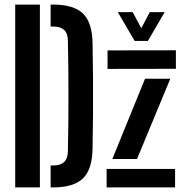

<svg xmlns="http://www.w3.org/2000/svg" viewBox="-20 -820 808 840"><path d="M46.5 0V-800H154.5V0ZM201.5 0V-96H211.5Q244.5 -96 260.5 -111.2Q276.5 -126.5 277 -157.5Q278.5 -218.5 279 -279.2Q279.5 -340 279.5 -400.5Q279.5 -461 279 -521.8Q278.5 -582.5 277 -643.5Q276.5 -674 260.5 -689Q244.5 -704 212 -704H201.5V-800H212Q302.5 -800 343 -760.8Q383.5 -721.5 385 -631Q386.5 -548.5 387 -474.5Q387.5 -400.5 387 -326.2Q386.5 -252 385 -169.5Q383.5 -79 343 -39.5Q302.5 0 211.5 0ZM446.5 0V-81H746V0ZM450.5 -518.5V-599.5L749.5 -600V-519ZM471.5 -124.5 614.5 -475.5H725L579.5 -124.5ZM569 -641 495.5 -767H560.5L598 -696.5L635.5 -767H700.5L627 -641Z"/></svg>

Font: Big Shoulders Stencil Display Thin
Style: Bold
Weight: 700
Version: Version 2.001